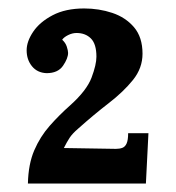

<svg xmlns="http://www.w3.org/2000/svg" viewBox="-20 -736 415 454"><path d="M46 -302Q47 -348 61 -380.5Q75 -413 97.5 -438.5Q120 -464 146 -487Q185 -522 196.5 -552.5Q208 -583 208 -602Q208 -632 195 -645Q182 -658 161 -658Q151 -658 141 -653Q131 -648 127 -642Q135 -635 138 -625.5Q141 -616 141 -611Q141 -598 129 -580.5Q117 -563 90 -563Q68 -564 55.5 -579.5Q43 -595 43 -617Q43 -638 58.5 -661Q74 -684 104.5 -700Q135 -716 179 -716Q214 -716 245.5 -705.5Q277 -695 297 -671.5Q317 -648 317 -609Q317 -575 294.5 -547Q272 -519 237 -492Q202 -465 165 -432Q151 -420 144.5 -410Q138 -400 131 -386L254 -384Q263 -384 269.5 -386.5Q276 -389 279.5 -397Q283 -405 283 -421H331L325 -302Z"/></svg>

Font: Lora
Style: Weight 700
Weight: 700
Designer: Olga Karpushina, Alexei Vanyashin (Cyrillic)
Foundry: Cyreal
Version: Version 3.001